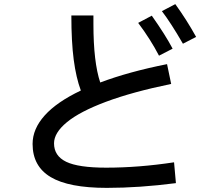

<svg xmlns="http://www.w3.org/2000/svg" viewBox="-20 -871 1040 931"><path d="M830 -851Q885 -775 931 -692L867 -659Q808 -761 765 -817ZM824 -84 833 17Q656 40 498 40Q313 40 225.5 -12.5Q138 -65 138 -173Q138 -246 197 -311.5Q256 -377 372 -432Q349 -494 337.5 -581Q326 -668 326 -796H433V-754Q433 -570 466 -471Q604 -523 790 -560L810 -464Q621 -425 494 -377.5Q367 -330 304.5 -278.5Q242 -227 242 -176Q242 -115 301 -86.5Q360 -58 495 -58Q653 -58 824 -84ZM751 -601Q710 -680 650 -760L716 -795Q783 -700 817 -635Z"/></svg>

Font: IBM Plex Sans JP Medm
Style: Regular
Weight: 500
Designer: Mike Abbink; Paul van der Laan; Pieter van Rosmalen; Wujin Sim; Yejin Wi; Jinhee Kim; Boomi Park; Yona Kim; Kichan Ma
Foundry: Sandoll Inc.
Version: Version 1.002